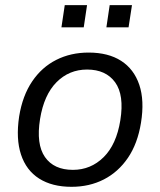

<svg xmlns="http://www.w3.org/2000/svg" viewBox="-20 -715 621 744"><path d="M257.1 8.9Q182 8.9 131.7 -23Q81.5 -54.9 61.4 -116.1Q41.2 -177.3 54.2 -263.8Q67.2 -344.2 104.6 -399.5Q142 -454.8 198.1 -483Q254.1 -511.3 323.4 -511.3Q399.5 -511.3 449.3 -479.3Q499 -447.4 519.7 -386.5Q540.3 -325.5 526.3 -239.1Q513.3 -158.6 475.7 -103.3Q438 -48.1 382.2 -19.6Q326.4 8.9 257.1 8.9ZM262.5 -56.8Q331.7 -56.8 381.4 -105.8Q431.2 -154.8 446.3 -249.1Q461.9 -346.6 426.1 -396.1Q390.2 -445.5 317.5 -445.5Q247.9 -445.5 199.1 -396.5Q150.4 -347.5 135.2 -253.8Q119.6 -156.2 154.2 -106.5Q188.8 -56.8 262.5 -56.8ZM392.3 -609.2 405 -695H491.4L478.2 -609.2ZM218.1 -609.2 230.9 -695H317.3L304.5 -609.2Z"/></svg>

Font: Mulish ExtraLight
Style: Italic
Weight: 200
Italic angle: -9°
Designer: Vernon Adams
Foundry: Vernon Adams
Version: Version 3.603